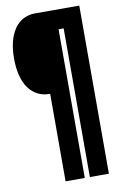

<svg xmlns="http://www.w3.org/2000/svg" viewBox="-86 -722 512 847"><g transform="rotate(-10 170.0 -298.5)"><path d="M137.5 78V-314H134.8Q105.5 -314 81.9 -326.2Q58.4 -338.4 41.7 -361.4Q25 -384.5 16.2 -418.4Q7.5 -452.2 7.5 -495.4Q7.5 -551.2 22.6 -591.4Q37.8 -631.6 66.1 -653.3Q94.5 -675 134.8 -675H331.5V78H246.2V-588H223.5V78Z"/></g></svg>

Font: Anybody UltraCondensed Thin
Style: Regular
Weight: 100
Width: 1
Designer: Tyler Finck
Foundry: Etcetera Type Company
Version: Version 1.110